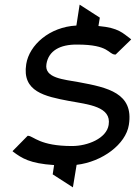

<svg xmlns="http://www.w3.org/2000/svg" viewBox="-20 -701 585 827"><path d="M34 -50 37 -47C74 -20 107 3 213 10L207 50L294 106L310 9C421 -4 522 -80 535 -163C557 -300 444 -324 320 -347C255 -359 170 -364 180 -425C189 -482 238 -510 313 -509C452 -509 446 -467 476 -466H478L545 -531L542 -534C509 -558 492 -581 404 -589L410 -625L323 -681L309 -591C193 -585 106 -507 93 -425C74 -306 173 -286 278 -266C361 -251 461 -242 448 -163C439 -105 358 -72 290 -72C152 -72 125 -114 102 -116H99Z"/></svg>

Font: Charger Pro
Style: BdExtObl
Weight: 700
Designer: Jasper
Foundry: Cannot Into Space Fonts
Version: Version 1.09